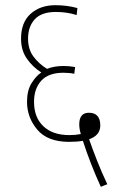

<svg xmlns="http://www.w3.org/2000/svg" viewBox="-20 -652 451 739"><path d="M393 57Q372 13 353.5 -34Q335 -81 323 -116Q366 -131 366 -169Q366 -218 322 -218Q285 -218 285 -173Q285 -157 291 -136Q271 -132 247 -132Q183 -132 147 -166Q111 -200 111 -260Q111 -311 139 -341.5Q167 -372 224 -372Q235 -372 246 -371Q257 -370 266 -368L269 -394Q247 -398 225 -398Q188 -398 161 -387Q130 -406 109 -434Q88 -462 88 -503Q88 -550 114 -578Q140 -606 195 -606Q238 -606 275 -594L278 -621Q238 -632 193 -632Q135 -632 98 -599Q61 -566 61 -503Q61 -458 83.5 -426Q106 -394 139 -373Q119 -360 101.5 -332Q84 -304 84 -260Q84 -200 123.5 -153Q163 -106 246 -106Q276 -106 299 -110Q327 -23 368 67Z"/></svg>

Font: Noto Sans Devanagari Extra Condensed Thin
Style: Regular
Weight: 250
Width: 2
Designer: Monotype Design Team
Foundry: Monotype Imaging Inc.
Version: 1.000